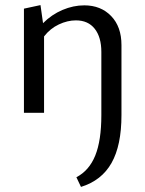

<svg xmlns="http://www.w3.org/2000/svg" viewBox="-20 -443 571 754"><path d="M457 -266V9Q457 128 418 197Q379 266 298 291L280 253Q330 227 354 168Q378 109 378 9V-239Q378 -297 352 -330Q326 -363 278 -363Q245 -363 211 -347Q177 -331 153 -300V0H74V-409L139 -423L149 -352Q183 -386 225.5 -404Q268 -422 311 -422Q376 -422 416.5 -380Q457 -338 457 -266Z"/></svg>

Font: Ysabeau Medium
Style: Regular
Weight: 500
Designer: Christian Thalmann (Catharsis Fonts)
Version: Version 0.003